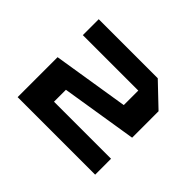

<svg xmlns="http://www.w3.org/2000/svg" viewBox="-99 -842 683 683"><g transform="rotate(45 243.0 -500.0)"><path d="M438 -380V-300H48V-501L335 -547V-620H56V-700H353L438 -619V-486L151 -440V-380Z"/></g></svg>

Font: Tektur Medium
Style: Regular
Weight: 500
Designer: Adam Jagosz
Foundry: Adam Jagosz
Version: Version 1.005;gftools[0.9.30]